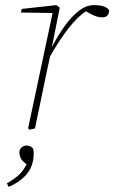

<svg xmlns="http://www.w3.org/2000/svg" viewBox="-20 -503 448 752"><path d="M90 0 186 -452 62 -454 65 -468 201 -483 214 -473 183 -318Q205 -361 231.5 -398.5Q258 -436 287.5 -459.5Q317 -483 348 -483Q395 -483 408 -462Q405 -435 382 -435Q367 -435 353.5 -440Q340 -445 325 -454L317 -459Q283 -437 247 -390.5Q211 -344 176 -282L160 -207Q149 -155 138.5 -103.5Q128 -52 117 0L96 5ZM14 229 7 215Q39 197 56.5 179.5Q74 162 84 140Q64 126 60 114Q56 102 56 94Q56 82 64.5 74.5Q73 67 83 67Q100 67 110 79Q111 84 111.5 88.5Q112 93 112 98Q112 144 87 176Q62 208 14 229Z"/></svg>

Font: Source Serif Pro ExtraLight
Style: Italic
Weight: 200
Italic angle: -12°
Designer: Frank Grießhammer
Foundry: Adobe Systems Incorporated
Version: Version 3.001;hotconv 1.0.111;makeotfexe 2.5.65597